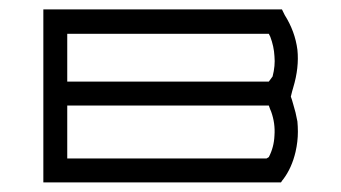

<svg xmlns="http://www.w3.org/2000/svg" viewBox="-20 -380 710 400"><path d="M70.3 -179.7Q70.3 -240.2 70.3 -360.4Q155.3 -360.4 324.2 -360.4Q405.3 -360.4 567.4 -360.4Q569.3 -356.4 573.2 -348.6Q594.7 -314.5 599.6 -276.4Q603.5 -239.3 590.8 -197.3Q588.9 -191.4 585.9 -178.7Q587.9 -173.8 590.8 -163.1Q592.8 -156.2 595.7 -145.5Q597.7 -134.8 599.6 -127Q600.6 -116.2 600.6 -105.5Q600.6 -85 595.7 -63.5Q587.9 -30.3 570.3 -6.8Q568.4 -4.9 565.4 0Q484.4 0 323.2 0Q239.3 0 70.3 0Q70.3 -44.9 70.3 -89.8Q70.3 -134.8 70.3 -179.7ZM543 -303.7Q542 -305.7 540 -309.6Q469.7 -309.6 329.1 -309.6Q259.8 -309.6 120.1 -309.6Q120.1 -293.9 120.1 -262.7Q120.1 -245.1 120.1 -210Q190.4 -210 330.1 -210Q400.4 -210 540 -210Q543 -213.9 547.9 -220.7Q553.7 -243.2 551.8 -262.7Q550.8 -283.2 543 -303.7ZM544.9 -147.5Q543 -151.4 540 -160.2Q469.7 -160.2 329.1 -160.2Q259.8 -160.2 120.1 -160.2Q120.1 -141.6 120.1 -104.5Q120.1 -85.9 120.1 -49.8Q190.4 -49.8 329.1 -49.8Q398.4 -49.8 535.2 -49.8Q537.1 -50.8 540 -52.7Q550.8 -73.2 551.8 -97.7Q553.7 -123 544.9 -147.5Z"/></svg>

Font: Tsing
Style: Bold
Weight: 400
Designer: iepn
Foundry: Jiangxue academy
Version: Version 1.0